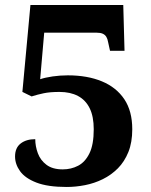

<svg xmlns="http://www.w3.org/2000/svg" viewBox="-20 -734 599 764"><path d="M245.2 10Q170 10 124.9 -7.5Q79.9 -24.9 59.9 -52.8Q39.9 -80.6 39.9 -111.3Q39.9 -145.7 62.1 -162.9Q84.3 -180.2 120.3 -180.2Q120.3 -152.2 130.6 -124.2Q140.9 -96.3 165 -78.2Q189.1 -60 229.7 -60Q263.2 -60 291 -74.6Q318.9 -89.1 335.9 -123.8Q353 -158.5 353 -219.7Q353 -270.4 336.9 -303.2Q320.8 -335.9 290.3 -352.1Q259.8 -368.2 216.7 -368.2Q178.6 -368.2 153.7 -362.9Q128.9 -357.7 105.8 -350.3L69.1 -368.3L101.1 -714.2H470.5L475.5 -531.8H417.8L410.3 -565.9Q408.2 -578.7 403.2 -587.2Q398.2 -595.6 388.9 -599.8Q379.6 -604 363.9 -604H155.9L139.8 -418.8Q159.5 -425.5 189.4 -429.9Q219.2 -434.2 249.9 -434.2Q327.6 -434.2 385.2 -410.4Q442.8 -386.6 474.6 -339.3Q506.3 -291.9 506.3 -219.7Q506.3 -167.7 490.9 -129.2Q475.4 -90.8 449.1 -64.2Q422.7 -37.7 389.1 -21.1Q355.6 -4.6 318.4 2.7Q281.3 10 245.2 10Z"/></svg>

Font: Noto Serif Malayalam
Style: Regular
Weight: 400
Designer: Indian type Foundry, Jelle Bosma, Monotype Design Team
Foundry: Monotype Imaging Inc.
Version: Version 2.103